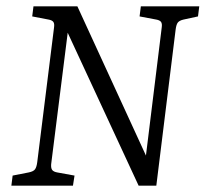

<svg xmlns="http://www.w3.org/2000/svg" viewBox="-20 -588 651 608"><path d="M16 0 20 -32 71 -42Q86 -45 91 -52Q96 -59 98 -75L151 -500Q153 -513 149 -518.5Q145 -524 134 -526L82 -536L86 -568H225L452 -74L439 -70L492 -500Q494 -513 490 -518.5Q486 -524 475 -526L422 -536L426 -568H611L607 -536L561 -526Q548 -523 543 -516.5Q538 -510 536 -493L475 0H419L182 -511L198 -513L142 -68Q141 -55 145.5 -49.5Q150 -44 161 -42L216 -32L211 0Z"/></svg>

Font: Rasa Light
Style: Italic
Weight: 300
Italic angle: -7.10001°
Designer: Anna Giedrys (Yrsa+Rasa design), David Brezina (Yrsa art-direction, Rasa art-direction, design)
Foundry: Rosetta Type Foundry
Version: Version 2.004